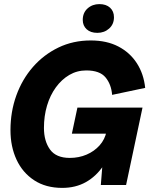

<svg xmlns="http://www.w3.org/2000/svg" viewBox="-20 -901 762 935"><path d="M283 14Q203 14 146.5 -23Q90 -60 60.5 -123.5Q31 -187 31 -267Q31 -357 59.5 -436Q88 -515 140.5 -575Q193 -635 264.5 -669.5Q336 -704 422 -704Q500 -704 556.5 -674.5Q613 -645 646.5 -593Q680 -541 687 -473L526 -439Q522 -490 494 -524Q466 -558 400 -558Q355 -558 317.5 -536Q280 -514 252 -475.5Q224 -437 209 -386.5Q194 -336 194 -278Q194 -214 223.5 -173Q253 -132 320 -132Q364 -132 401.5 -148Q439 -164 465 -193Q491 -222 499 -262L523 -377H674L594 0H471L488 -214L538 -216Q518 -145 483 -93.5Q448 -42 398 -14Q348 14 283 14ZM330 -250 357 -377H611L584 -250ZM454 -741Q421 -741 402 -758.5Q383 -776 383 -804Q383 -839 406.5 -860Q430 -881 464 -881Q497 -881 516 -863.5Q535 -846 535 -817Q535 -783 511.5 -762Q488 -741 454 -741Z"/></svg>

Font: Radio Canada Big
Style: Bold Italic
Weight: 700
Italic angle: -12°
Designer: Étienne Aubert Bonn
Foundry: Coppers and Brasses
Version: Version 1.001